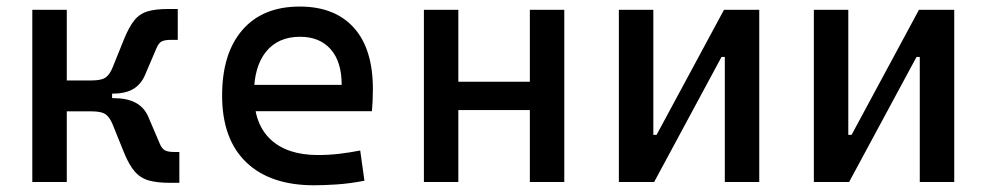

<svg xmlns="http://www.w3.org/2000/svg" viewBox="-20 -547 2970 577"><path d="M261.7 -265.6 254.4 -305.2Q285.6 -305.2 298.1 -314.7Q310.5 -324.2 318.8 -345.2L352.5 -428.7Q367.7 -466.3 383.8 -486.1Q399.9 -505.9 423.8 -512.9Q447.8 -520 485.8 -520H514.2V-427.2H493.2Q475.1 -427.2 465.8 -422.4Q456.5 -417.5 449.7 -400.9L415.5 -320.8Q403.3 -293 380.1 -279.3Q356.9 -265.6 317.4 -265.6ZM77.1 0V-517.6H180.7V0ZM173.3 -212.4V-305.2H316.9V-212.4ZM490.7 2.4Q452.6 2.4 427.5 -4.6Q402.3 -11.7 385 -31.5Q367.7 -51.3 352.5 -88.9L318.8 -172.4Q310.5 -193.4 298.1 -202.9Q285.6 -212.4 254.4 -212.4L261.7 -252H322.3Q401.4 -252 425.3 -196.8L459.5 -116.7Q466.3 -100.1 475.6 -95.2Q484.9 -90.3 502.9 -90.3H519V2.4Z M923.8 9.8Q791.5 9.8 719.5 -59.8Q647.5 -129.4 647.5 -259.8Q647.5 -386.7 708.5 -457Q769.5 -527.3 880.9 -527.3Q985.8 -527.3 1043.2 -463.9Q1100.6 -400.4 1100.6 -279.3Q1100.6 -243.7 1097.7 -212.9H734.4V-292H1006.8Q1006.8 -361.8 973.6 -399.2Q940.4 -436.5 881.8 -436.5Q815.9 -436.5 779.5 -391.6Q743.2 -346.7 743.2 -264.6Q743.2 -174.8 793.2 -127.9Q843.3 -81.1 935.5 -81.1Q967.8 -81.1 999 -84.7Q1030.3 -88.4 1062.5 -94.7L1075.2 -3.9Q1029.3 4.9 991.2 7.3Q953.1 9.8 923.8 9.8Z M1572.3 0V-517.6H1675.8V0ZM1253.9 0V-517.6H1357.4V0ZM1284.2 -216.3V-301.3H1660.6V-216.3Z M1908.2 0V-141.6H1953.1L2155.8 -517.6H2189.9V-376H2148.4L1945.8 0ZM1839.8 0V-517.6H1943.4V0ZM2158.2 0V-517.6H2261.7V0Z M2494.1 0V-141.6H2539.1L2741.7 -517.6H2775.9V-376H2734.4L2531.7 0ZM2425.8 0V-517.6H2529.3V0ZM2744.1 0V-517.6H2847.7V0Z"/></svg>

Font: Cascadia Mono
Style: Regular
Weight: 400
Monospace: yes
Designer: Aaron Bell
Foundry: Saja Typeworks
Version: Version 2404.023